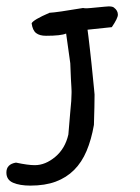

<svg xmlns="http://www.w3.org/2000/svg" viewBox="-60 -565 439 601"><path d="M297 -541Q309 -532 309 -519Q309 -508 290 -480L214 -472Q215 -466 217 -449Q219 -432 221.5 -410.5Q224 -389 226.5 -365Q229 -341 231 -320.5Q233 -300 234.5 -285.5Q236 -271 236 -269Q236 -253 235.5 -229.5Q235 -206 234 -174Q226 -128 211 -92.5Q196 -57 172 -33Q148 -9 114.5 3.5Q81 16 35 16Q2 16 -19 7Q-40 -2 -40 -25Q-40 -51 -10 -56Q9 -52 23.5 -50Q38 -48 49 -48Q82 -48 113 -74Q144 -100 154 -144L160 -215Q162 -234 163 -248.5Q164 -263 164 -274Q164 -277 164 -280Q164 -283 163.5 -292Q163 -301 162 -318Q161 -335 160 -367L147 -460Q131 -453 84 -453Q64 -453 53 -461.5Q42 -470 39 -492Q44 -503 95 -525Q117 -526 200 -540Q203 -539 212 -539Q215 -539 225 -540Q235 -541 246 -542Q257 -543 267 -544Q277 -545 280 -545Q293 -545 297 -541Z"/></svg>

Font: Gaegu
Style: Accents-Regular
Weight: 400
Designer: JIKJI
Foundry: JIKJI
Version: Version 1.00